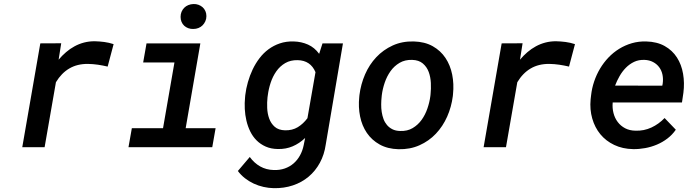

<svg xmlns="http://www.w3.org/2000/svg" viewBox="-20 -749 3561 977"><path d="M461.4 -539.1Q485.8 -538.6 510.3 -535.4Q534.7 -532.2 558.1 -524.4L527.8 -410.2Q502.9 -416 478.3 -419.7Q453.6 -423.3 427.7 -423.8Q373 -424.3 332.8 -400.6Q292.5 -377 264.6 -330.6L207 0H93.3L185.1 -528.3L291.5 -528.8L278.3 -445.3Q295.9 -466.3 316.2 -483.6Q336.4 -501 359.4 -513.4Q382.3 -525.9 407.7 -532.5Q433.1 -539.1 461.4 -539.1Z M725.6 -528.3H999.5L924.8 -96.7H1077.1L1060.1 0H633.8L650.9 -96.7H809.6L867.7 -431.2H708.5ZM898.9 -663.1Q898.9 -677.2 903.8 -689Q908.7 -700.7 917.5 -709.5Q926.3 -718.3 938.2 -723.1Q950.2 -728 964.4 -728.5Q978 -729 990 -724.6Q1002 -720.2 1011 -712.2Q1020 -704.1 1025.1 -692.6Q1030.3 -681.2 1030.3 -667Q1030.3 -652.8 1024.9 -640.9Q1019.5 -628.9 1010.7 -620.1Q1002 -611.3 989.7 -606.4Q977.5 -601.6 963.9 -601.6Q950.2 -601.1 938.2 -605.5Q926.3 -609.9 917.5 -617.9Q908.7 -626 903.8 -637.5Q898.9 -648.9 898.9 -663.1Z M1228 -264.6Q1231.9 -297.9 1241.5 -331.3Q1251 -364.7 1265.6 -395.5Q1280.3 -426.3 1300.3 -452.6Q1320.3 -479 1346.4 -498.3Q1372.6 -517.6 1404.3 -528.3Q1436 -539.1 1474.1 -538.1Q1513.7 -537.1 1547.1 -522.2Q1580.6 -507.3 1604 -475.1L1621.1 -528.3H1725.1L1637.7 -14.2Q1630.4 37.6 1607.7 79.3Q1585 121.1 1550.3 150.1Q1515.6 179.2 1470.5 194.3Q1425.3 209.5 1373 208.5Q1346.7 208 1320.8 202.1Q1294.9 196.3 1271.2 185.3Q1247.6 174.3 1226.8 158.2Q1206.1 142.1 1190.4 121.1L1251 49.8Q1273.4 80.6 1304 97.9Q1334.5 115.2 1373 116.2Q1403.3 117.2 1428.7 108.4Q1454.1 99.6 1473.6 82.8Q1493.2 65.9 1506.3 42.2Q1519.5 18.6 1525.4 -10.7L1532.7 -46.9Q1503.4 -19 1469 -4.4Q1434.6 10.3 1393.6 9.3Q1358.9 8.8 1332 -3.2Q1305.2 -15.1 1285.6 -34.7Q1266.1 -54.2 1253.4 -80.1Q1240.7 -106 1233.9 -135Q1227.1 -164.1 1225.6 -194.6Q1224.1 -225.1 1227.1 -254.4ZM1341.3 -254.4Q1338.4 -228.5 1339.6 -199.5Q1340.8 -170.4 1349.9 -145.5Q1358.9 -120.6 1377.9 -103.8Q1397 -86.9 1430.2 -85.9Q1467.3 -85 1495.1 -101.8Q1522.9 -118.7 1544.4 -147.5L1585.4 -381.8Q1560.1 -441.4 1495.1 -442.9Q1458.5 -443.8 1431.4 -428Q1404.3 -412.1 1386 -386Q1367.7 -359.9 1357.2 -327.9Q1346.7 -295.9 1342.8 -264.6Z M1809.1 -265.6Q1815.9 -320.3 1837.6 -370.4Q1859.4 -420.4 1894.8 -458Q1930.2 -495.6 1978.3 -517.6Q2026.4 -539.6 2085.4 -538.1Q2141.6 -536.6 2181.9 -513.9Q2222.2 -491.2 2246.8 -454.1Q2271.5 -417 2281 -369.4Q2290.5 -321.8 2285.2 -270.5L2284.2 -259.8Q2277.3 -205.1 2255.4 -155.5Q2233.4 -106 2198 -68.6Q2162.6 -31.2 2114.5 -9.8Q2066.4 11.7 2007.8 10.3Q1952.1 8.8 1911.9 -13.7Q1871.6 -36.1 1846.7 -72.8Q1821.8 -109.4 1812.3 -156.7Q1802.7 -204.1 1808.1 -255.4ZM1921.9 -255.4Q1919.9 -237.3 1919.7 -217.8Q1919.4 -198.2 1922.4 -179.2Q1925.3 -160.2 1931.6 -143.1Q1938 -126 1949.2 -112.8Q1960.4 -99.6 1976.8 -91.3Q1993.2 -83 2016.1 -82.5Q2052.7 -81.1 2079.8 -97.2Q2106.9 -113.3 2125.5 -139.2Q2144 -165 2155 -197.3Q2166 -229.5 2169.9 -260.3L2170.9 -270Q2173.8 -296.9 2172.4 -327.1Q2170.9 -357.4 2161.4 -383.1Q2151.9 -408.7 2131.6 -426Q2111.3 -443.4 2077.1 -444.3Q2040.5 -445.3 2013.2 -429.2Q1985.8 -413.1 1967.3 -387Q1948.7 -360.8 1937.7 -328.6Q1926.8 -296.4 1922.9 -265.6Z M2809.1 -539.1Q2833.5 -538.6 2857.9 -535.4Q2882.3 -532.2 2905.8 -524.4L2875.5 -410.2Q2850.6 -416 2825.9 -419.7Q2801.3 -423.3 2775.4 -423.8Q2720.7 -424.3 2680.4 -400.6Q2640.1 -377 2612.3 -330.6L2554.7 0H2440.9L2532.7 -528.3L2639.2 -528.8L2626 -445.3Q2643.6 -466.3 2663.8 -483.6Q2684.1 -501 2707 -513.4Q2730 -525.9 2755.4 -532.5Q2780.8 -539.1 2809.1 -539.1Z M3201.7 9.8Q3147.9 8.8 3105.5 -11.5Q3063 -31.7 3034.9 -65.9Q3006.8 -100.1 2993.7 -145.8Q2980.5 -191.4 2985.4 -243.7L2987.8 -264.2Q2991.7 -299.8 3003.4 -334.5Q3015.1 -369.1 3033.4 -399.9Q3051.8 -430.7 3076.2 -456.3Q3100.6 -481.9 3130.6 -500.5Q3160.6 -519 3195.1 -529.1Q3229.5 -539.1 3268.1 -538.1Q3323.7 -536.6 3362.5 -514.6Q3401.4 -492.7 3424.6 -456.5Q3447.8 -420.4 3455.8 -373.8Q3463.9 -327.1 3457.5 -276.9L3450.2 -227.5H3097.7Q3095.2 -199.2 3101.8 -173.6Q3108.4 -147.9 3123.3 -128.2Q3138.2 -108.4 3160.9 -96.4Q3183.6 -84.5 3213.9 -84Q3256.8 -82.5 3294.7 -100.1Q3332.5 -117.7 3361.8 -148.4L3418.9 -88.9Q3400.9 -63 3376.2 -44.2Q3351.6 -25.4 3322.8 -13.2Q3293.9 -1 3262.9 4.6Q3231.9 10.3 3201.7 9.8ZM3259.3 -444.3Q3230 -445.3 3206.5 -434.1Q3183.1 -422.9 3164.8 -404.3Q3146.5 -385.7 3132.8 -361.8Q3119.1 -337.9 3109.9 -313.5L3350.1 -313L3352.1 -323.2Q3355.5 -347.2 3351.1 -368.7Q3346.7 -390.1 3334.5 -406.7Q3322.3 -423.3 3303.2 -433.3Q3284.2 -443.4 3259.3 -444.3Z"/></svg>

Font: Roboto Mono Medium
Style: Italic
Weight: 500
Designer: Google
Version: Version 2.000985; 2015; ttfautohint (v1.3)